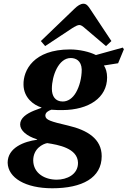

<svg xmlns="http://www.w3.org/2000/svg" viewBox="-20 -767 684 1029"><path d="M199 -547 222 -520 367 -616C381 -625 396 -633 405 -633C415 -633 425 -625 435 -616L548 -520L577 -547L463 -719C453 -734 444 -747 427 -747C412 -747 395 -736 379 -720ZM21 105C23 186 116 242 260 242C421 242 525 186 525 70C525 -23 448 -70 345 -94C251 -116 224 -124 223 -147C223 -164 238 -173 255 -179C280 -177 295 -177 315 -177C456 -178 554 -243 554 -352C554 -379 547 -401 537 -416L613 -428L644 -503L638 -512L494 -472C461 -489 406 -502 355 -502C160 -502 104 -390 106 -313C107 -243 160 -204 202 -191V-189C191 -185 172 -178 162 -174C121 -157 88 -134 88 -100C88 -68 122 -38 179 -20V-18C110 -9 21 24 21 105ZM158 93C158 29 210 4 233 0C292 9 396 27 398 105C399 169 337 196 284 196C220 196 159 162 158 93ZM258 -291C258 -361 294 -456 359 -456C385 -456 416 -443 418 -395C418 -349 406 -304 387 -271C369 -240 344 -223 316 -223C276 -223 258 -252 258 -291Z"/></svg>

Font: Heuristica
Style: Bold Italic
Weight: 700
Italic angle: -13°
Version: Version 1.0.1